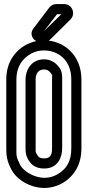

<svg xmlns="http://www.w3.org/2000/svg" viewBox="-20 -897 433 948"><path d="M196 -648C272 -648 332 -596 332 -505V-165C332 -102 310 -63 263 -36C244 -25 222 -19 199 -19C151 -19 96 -50 79 -84C59 -124 61 -130 61 -165V-505C61 -566 89 -608 135 -633C154 -643 175 -648 196 -648ZM196 -698C167 -698 138 -691 111 -677C49 -644 11 -584 11 -505V-165C11 -130 13 -106 35 -62C64 -6 133 31 199 31C230 31 260 23 287 8C350 -29 382 -88 382 -165V-505C382 -622 298 -698 196 -698ZM270 -567C252 -591 226 -604 198 -604C133 -604 106 -549 106 -505V-165C106 -145 108 -122 128 -96C144 -74 170 -65 198 -65C267 -65 287 -122 287 -165V-505C287 -524 288 -545 270 -567ZM237 -505V-165C237 -132 229 -115 198 -115C180 -115 172 -120 168 -126C154 -146 156 -145 156 -165V-505C156 -533 169 -554 198 -554C211 -554 221 -549 230 -537C241 -522 237 -534 237 -505ZM197 -743 261 -826C262 -826 262 -827 262 -827H283ZM176 -691H197C211 -691 219 -693 230 -704L328 -801C347 -820 344 -849 327 -865C319 -873 308 -877 296 -877H260C244 -877 232 -871 222 -858L144 -755C124 -728 143 -691 176 -691Z"/></svg>

Font: DIN Rundschrift
Style: EngKont
Weight: 400
Width: 3
Version: Version 1.027